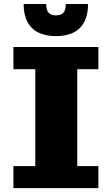

<svg xmlns="http://www.w3.org/2000/svg" viewBox="-20 -949 565 972"><path d="M47.9 3.4V-108.4H158.7V-598.6H47.9V-710.9H478V-598.6H371.1V-108.4H478V3.4ZM263.7 -766.1Q210.9 -766.1 174.3 -784.2Q137.7 -802.2 118.7 -838.6Q99.6 -875 99.6 -928.7H213.9Q213.9 -907.7 219.7 -895Q225.6 -882.3 236.6 -876.7Q247.6 -871.1 263.7 -871.1Q279.8 -871.1 290.8 -876.7Q301.8 -882.3 307.4 -895Q313 -907.7 313 -928.7H425.8Q425.8 -875 407 -838.6Q388.2 -802.2 352.1 -784.2Q315.9 -766.1 263.7 -766.1Z"/></svg>

Font: Comme Black
Style: Regular
Weight: 900
Version: Version 1.000;gftools[0.9.27]